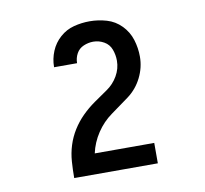

<svg xmlns="http://www.w3.org/2000/svg" viewBox="-64 -887 704 658"><g transform="rotate(-10 288.0 -558.0)"><path d="M143 -298H434V-369H227Q235 -406 256.5 -438.5Q278 -471 309 -493Q340 -515 371 -538Q402 -561 419.5 -596Q437 -631 437 -669Q437 -699 428 -728Q419 -757 397.5 -779Q376 -801 347 -809.5Q318 -818 288 -818Q260 -818 233 -811Q206 -804 184.5 -785Q163 -766 152 -739.5Q141 -713 141 -685V-684H221Q221 -702 229.5 -717.5Q238 -733 254.5 -740Q271 -747 288 -747Q308 -747 325.5 -737Q343 -727 350 -708Q357 -689 357 -669Q357 -641 342.5 -616Q328 -591 304.5 -575Q281 -559 257.5 -542.5Q234 -526 214 -506Q194 -486 179 -462Q164 -438 155.5 -411Q147 -384 145 -355.5Q143 -327 143 -299Z"/></g></svg>

Font: Iosevka Sparkle
Style: Regular
Weight: 400
Designer: Belleve Invis
Foundry: Belleve Invis
Version: Version 4.5.0; ttfautohint (v1.8.3)